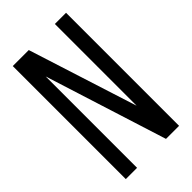

<svg xmlns="http://www.w3.org/2000/svg" viewBox="-216 -770 841 841"><g transform="rotate(-45 204.5 -350.0)"><path d="M108.9 -565.9V0H39.1V-700.2H138.2L299.8 -193.8V-700.2H369.1V0H288.1Z"/></g></svg>

Font: Bebas Neue Regular
Style: Regular
Weight: 400
Designer: Ryoichi Tsunekawa
Foundry: Ryoichi Tsunekawa
Version: Version 001.003